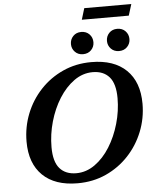

<svg xmlns="http://www.w3.org/2000/svg" viewBox="-64 -1053 889 1118"><g transform="rotate(-5 380.0 -494.0)"><path d="M760.5 -416Q760.5 -330.5 729.5 -253Q698.5 -175.5 642.5 -115.8Q586.5 -56 510.8 -21.5Q435 13 344.5 13Q212 13 140.2 -57Q68.5 -127 68.5 -254Q68.5 -339.5 99.2 -417Q130 -494.5 186 -554.2Q242 -614 318 -648.5Q394 -683 484 -683Q616.5 -683 688.5 -613Q760.5 -543 760.5 -416ZM210.5 -209.5Q210.5 -124.5 244.8 -85.2Q279 -46 341.5 -46Q400 -46 450.5 -82Q501 -118 538.5 -178Q576 -238 597.2 -311.8Q618.5 -385.5 618.5 -460.5Q618.5 -545.5 584 -584.8Q549.5 -624 487 -624Q428.5 -624 378.2 -588Q328 -552 290.2 -492Q252.5 -432 231.5 -358.2Q210.5 -284.5 210.5 -209.5ZM441 -733Q412 -733 393.8 -752Q375.5 -771 375.5 -797.5Q375.5 -825 393.8 -844Q412 -863 441 -863Q470.5 -863 488.8 -844Q507 -825 507 -797.5Q507 -771 488.8 -752Q470.5 -733 441 -733ZM651.5 -733Q622.5 -733 604.2 -752Q586 -771 586 -797.5Q586 -825 604.2 -844Q622.5 -863 651.5 -863Q681 -863 699.2 -844Q717.5 -825 717.5 -797.5Q717.5 -771 699.2 -752Q681 -733 651.5 -733ZM451 -933.5 471 -999.5H746L725.5 -933.5Z"/></g></svg>

Font: Newsreader 16pt
Style: Bold Italic
Weight: 700
Italic angle: -17°
Designer: Hugues Gentile
Foundry: Production Type
Version: Version 1.003; ttfautohint (v1.8.3)